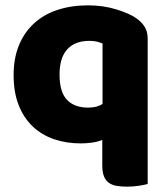

<svg xmlns="http://www.w3.org/2000/svg" viewBox="-20 -521 627 719"><path d="M282 16Q229 16 183 0.5Q137 -15 103 -47Q69 -79 50 -127Q31 -175 31 -240Q31 -303 51 -351.5Q71 -400 107.5 -433.5Q144 -467 195.5 -484Q247 -501 310 -501Q366 -501 415 -486Q464 -471 490 -453Q510 -439 521.5 -421Q533 -403 533 -376V168Q523 171 501 174.5Q479 178 456 178Q434 178 416.5 175Q399 172 387 163Q375 154 369 138.5Q363 123 363 98V3Q346 10 325 13Q304 16 282 16ZM364 -358Q355 -362 343 -365Q331 -368 315 -368Q261 -368 232 -336.5Q203 -305 203 -242Q203 -176 231 -147Q259 -118 310 -118Q344 -118 364 -132Z"/></svg>

Font: Baloo Tamma
Style: Regular
Weight: 400
Designer: Divya Kowshik and Ek Type
Foundry: Ek Type
Version: Version 1.443;PS 1.000;hotconv 16.6.51;makeotf.lib2.5.65220;